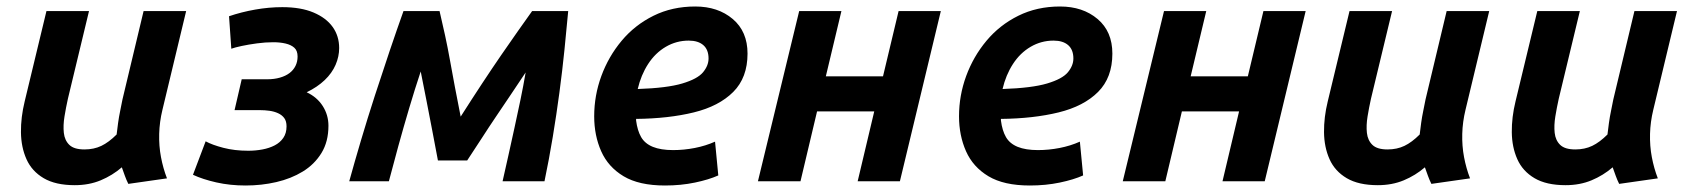

<svg xmlns="http://www.w3.org/2000/svg" viewBox="-20 -558 5207 591"><path d="M210 12Q151 12 114.5 -9.5Q78 -31 61.5 -68Q45 -105 44.5 -151Q44 -197 56 -246L123 -524H254L189 -254Q183 -227 178.5 -199.5Q174 -172 176.5 -149Q179 -126 193.5 -112Q208 -98 240 -98Q269 -98 292 -109Q315 -120 339 -144Q341 -161 343.5 -179.5Q346 -198 350 -217Q354 -236 357 -252L422 -524H553L480 -220Q471 -183 470 -146Q469 -109 475.5 -74.5Q482 -40 494 -9L375 8Q369 -4 364.5 -16.5Q360 -29 355 -43Q326 -18 290 -3Q254 12 210 12Z M736 13Q688 13 646 3.5Q604 -6 574 -20L613 -123Q633 -112 667.5 -103Q702 -94 744 -94Q767 -94 788 -98Q809 -102 825.5 -110.5Q842 -119 852 -133.5Q862 -148 862 -169Q862 -185 855 -194.5Q848 -204 836 -209.5Q824 -215 809.5 -217Q795 -219 780 -219H702L724 -314H803Q824 -314 841.5 -319Q859 -324 871 -333Q883 -342 889.5 -355Q896 -368 896 -384Q896 -402 886 -411Q876 -420 859 -424Q842 -428 821 -428Q797 -428 771 -424.5Q745 -421 724 -416.5Q703 -412 692 -408L685 -508Q723 -521 765.5 -528.5Q808 -536 849 -536Q906 -536 945 -519.5Q984 -503 1004 -475Q1024 -447 1024 -410Q1024 -384 1013 -358.5Q1002 -333 979.5 -311.5Q957 -290 924 -274Q956 -259 973.5 -231.5Q991 -204 991 -171Q991 -122 969.5 -87Q948 -52 912 -30Q876 -8 830.5 2.5Q785 13 736 13Z M1055 0Q1071 -58 1091 -125.5Q1111 -193 1134 -264Q1157 -335 1179.5 -401.5Q1202 -468 1222 -524H1333Q1342 -486 1350 -449Q1358 -412 1365 -373Q1372 -334 1380 -291.5Q1388 -249 1398 -199Q1433 -254 1464 -301Q1495 -348 1522.5 -388Q1550 -428 1574 -462Q1598 -496 1618 -524H1729Q1724 -469 1717.5 -405Q1711 -341 1702 -273.5Q1693 -206 1681.5 -136.5Q1670 -67 1656 0H1527Q1536 -39 1545 -80Q1554 -121 1563.5 -164Q1573 -207 1582 -250.5Q1591 -294 1598 -335Q1574 -299 1551.5 -265.5Q1529 -232 1507 -199.5Q1485 -167 1463.5 -133.5Q1442 -100 1418 -64H1328Q1319 -111 1310.5 -156.5Q1302 -202 1293 -247Q1284 -292 1275 -338Q1257 -284 1239.5 -225Q1222 -166 1206 -108Q1190 -50 1177 0Z M2027 13Q1947 13 1899.5 -15.5Q1852 -44 1830.5 -92.5Q1809 -141 1809 -200Q1809 -264 1831 -324Q1853 -384 1893.5 -432.5Q1934 -481 1991.5 -509.5Q2049 -538 2120 -538Q2190 -538 2235.5 -499.5Q2281 -461 2281 -393Q2281 -319 2237 -275Q2193 -231 2115.5 -212Q2038 -193 1938 -192Q1938 -191 1938 -189.5Q1938 -188 1938 -187Q1942 -156 1953.5 -136Q1965 -116 1989.5 -106Q2014 -96 2052 -96Q2085 -96 2118.5 -102.5Q2152 -109 2181 -122L2191 -18Q2162 -5 2119 4Q2076 13 2027 13ZM1943 -284Q2033 -287 2080 -301Q2127 -315 2144 -335.5Q2161 -356 2161 -378Q2161 -405 2145 -419Q2129 -433 2100 -433Q2062 -433 2029.5 -414Q1997 -395 1975 -361Q1953 -327 1943 -284Z M2313 0 2440 -524H2570L2522 -323H2698L2746 -524H2876L2750 0H2620L2671 -215H2495L2444 0Z M3150 13Q3070 13 3022.5 -15.5Q2975 -44 2953.5 -92.5Q2932 -141 2932 -200Q2932 -264 2954 -324Q2976 -384 3016.5 -432.5Q3057 -481 3114.5 -509.5Q3172 -538 3243 -538Q3313 -538 3358.5 -499.5Q3404 -461 3404 -393Q3404 -319 3360 -275Q3316 -231 3238.5 -212Q3161 -193 3061 -192Q3061 -191 3061 -189.5Q3061 -188 3061 -187Q3065 -156 3076.5 -136Q3088 -116 3112.5 -106Q3137 -96 3175 -96Q3208 -96 3241.5 -102.5Q3275 -109 3304 -122L3314 -18Q3285 -5 3242 4Q3199 13 3150 13ZM3066 -284Q3156 -287 3203 -301Q3250 -315 3267 -335.5Q3284 -356 3284 -378Q3284 -405 3268 -419Q3252 -433 3223 -433Q3185 -433 3152.5 -414Q3120 -395 3098 -361Q3076 -327 3066 -284Z M3436 0 3563 -524H3693L3645 -323H3821L3869 -524H3999L3873 0H3743L3794 -215H3618L3567 0Z M4221 12Q4162 12 4125.5 -9.5Q4089 -31 4072.5 -68Q4056 -105 4055.5 -151Q4055 -197 4067 -246L4134 -524H4265L4200 -254Q4194 -227 4189.5 -199.5Q4185 -172 4187.5 -149Q4190 -126 4204.5 -112Q4219 -98 4251 -98Q4280 -98 4303 -109Q4326 -120 4350 -144Q4352 -161 4354.5 -179.5Q4357 -198 4361 -217Q4365 -236 4368 -252L4433 -524H4564L4491 -220Q4482 -183 4481 -146Q4480 -109 4486.5 -74.5Q4493 -40 4505 -9L4386 8Q4380 -4 4375.5 -16.5Q4371 -29 4366 -43Q4337 -18 4301 -3Q4265 12 4221 12Z M4799 12Q4740 12 4703.5 -9.5Q4667 -31 4650.5 -68Q4634 -105 4633.5 -151Q4633 -197 4645 -246L4712 -524H4843L4778 -254Q4772 -227 4767.5 -199.5Q4763 -172 4765.5 -149Q4768 -126 4782.5 -112Q4797 -98 4829 -98Q4858 -98 4881 -109Q4904 -120 4928 -144Q4930 -161 4932.5 -179.5Q4935 -198 4939 -217Q4943 -236 4946 -252L5011 -524H5142L5069 -220Q5060 -183 5059 -146Q5058 -109 5064.5 -74.5Q5071 -40 5083 -9L4964 8Q4958 -4 4953.5 -16.5Q4949 -29 4944 -43Q4915 -18 4879 -3Q4843 12 4799 12Z"/></svg>

Font: Ubuntu Sans
Style: Bold Italic
Weight: 700
Italic angle: -13.5°
Designer: Dalton Maag Ltd
Foundry: Dalton Maag Ltd
Version: Version 1.006